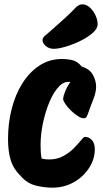

<svg xmlns="http://www.w3.org/2000/svg" viewBox="-20 -852 473 885"><path d="M222 13Q185 13 145.5 3.5Q106 -6 76 -40Q42 -73 29.5 -113.5Q17 -154 17 -212Q17 -284 34 -350.5Q51 -417 83.5 -468.5Q116 -520 162 -550Q208 -580 265 -580Q294 -580 316 -574Q338 -568 357 -545Q392 -535 407.5 -508Q423 -481 423 -452Q423 -426 409.5 -392.5Q396 -359 384 -324Q381 -317 378 -312Q375 -307 365 -307Q354 -307 338 -317.5Q322 -328 306.5 -343Q291 -358 281 -373Q271 -388 271 -396Q272 -410 280.5 -431Q289 -452 304 -474Q277 -479 252.5 -454Q228 -429 209 -384.5Q190 -340 178.5 -287Q167 -234 167 -183Q167 -167 168 -151Q169 -135 172 -121Q188 -117 206 -117Q243 -117 271.5 -132.5Q300 -148 320.5 -169Q341 -190 353.5 -205.5Q366 -221 371 -221Q391 -221 404 -206Q417 -191 417 -165Q417 -118 390 -77Q363 -36 319 -11.5Q275 13 222 13ZM228 -627Q206 -627 191 -640Q176 -653 176 -667Q176 -677 186 -686Q202 -700 228 -722.5Q254 -745 281.5 -770.5Q309 -796 330 -818Q344 -832 360 -832Q378 -832 394 -817.5Q410 -803 420 -781.5Q430 -760 430 -740Q430 -720 407 -700Q384 -680 350.5 -663.5Q317 -647 283 -637Q249 -627 228 -627Z"/></svg>

Font: Protest Riot
Style: Regular
Weight: 400
Designer: Octavio Pardo
Foundry: Ashler Design
Version: Version 2.005; ttfautohint (v1.8.4.7-5d5b)